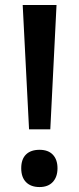

<svg xmlns="http://www.w3.org/2000/svg" viewBox="-20 -734 316 768"><path d="M181.2 -216.8H96.2L70.8 -713.9H206.1ZM64.9 -61Q64.9 -97.2 84 -116Q103 -134.8 138.2 -134.8Q172.9 -134.8 191.4 -115.2Q210 -95.7 210 -61Q210 -26.4 191.2 -6.1Q172.4 14.2 138.2 14.2Q103.5 14.2 84.2 -5.4Q64.9 -24.9 64.9 -61Z"/></svg>

Font: f1_51640          
Style: Regular
Weight: 600
Foundry: Ascender Corporation
Version: Version 1.10